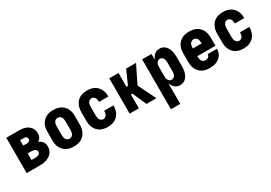

<svg xmlns="http://www.w3.org/2000/svg" viewBox="21 -1381 3457 2448"><g transform="rotate(-30 1750.0 -156.5)"><path d="M56 0V-520H245Q268 -520 290.5 -517Q313 -514 334.5 -506.5Q356 -499 375 -486Q394 -473 407.5 -454.5Q421 -436 427 -414Q433 -392 433 -369Q433 -355 430.5 -340.5Q428 -326 421.5 -313.5Q415 -301 405 -290.5Q395 -280 383 -272Q400 -265 415 -254Q430 -243 440.5 -228Q451 -213 455.5 -195Q460 -177 460 -159Q460 -134 452 -109.5Q444 -85 428 -66Q412 -47 390 -34Q368 -21 344 -13Q320 -5 295 -2.5Q270 0 245 0ZM193 -325H245Q254 -325 263.5 -327Q273 -329 280.5 -334.5Q288 -340 292 -348.5Q296 -357 296 -367Q296 -376 292 -384.5Q288 -393 280 -398Q272 -403 263 -404.5Q254 -406 245 -406H193ZM193 -114H245Q258 -114 270.5 -115.5Q283 -117 295 -122.5Q307 -128 315 -138.5Q323 -149 323 -161Q323 -174 315 -185Q307 -196 295.5 -201.5Q284 -207 271 -209Q258 -211 245 -211H193Z M750 8Q722 8 695 3Q668 -2 643.5 -15Q619 -28 600 -48Q581 -68 569 -93Q557 -118 552.5 -145Q548 -172 548 -200V-320Q548 -348 552.5 -375Q557 -402 569 -427Q581 -452 600 -472Q619 -492 643.5 -505Q668 -518 695 -523Q722 -528 750 -528Q778 -528 805 -523Q832 -518 856.5 -505Q881 -492 900 -472Q919 -452 931 -427Q943 -402 947.5 -375Q952 -348 952 -320V-200Q952 -172 947.5 -145Q943 -118 931 -93Q919 -68 900 -48Q881 -28 856.5 -15Q832 -2 805 3Q778 8 750 8ZM750 -106Q766 -106 780.5 -114.5Q795 -123 802.5 -137.5Q810 -152 812.5 -168Q815 -184 815 -200V-320Q815 -336 812.5 -352Q810 -368 802.5 -382.5Q795 -397 780.5 -405.5Q766 -414 750 -414Q734 -414 719.5 -405.5Q705 -397 697.5 -382.5Q690 -368 687.5 -352Q685 -336 685 -320V-200Q685 -184 687.5 -168Q690 -152 697.5 -137.5Q705 -123 719.5 -114.5Q734 -106 750 -106Z M1247 8Q1220 8 1193 3Q1166 -2 1141.5 -15Q1117 -28 1098.5 -48.5Q1080 -69 1068.5 -93.5Q1057 -118 1052.5 -145.5Q1048 -173 1048 -200V-320Q1048 -347 1052.5 -374.5Q1057 -402 1068.5 -426.5Q1080 -451 1098.5 -471.5Q1117 -492 1141.5 -505Q1166 -518 1193 -523Q1220 -528 1247 -528Q1273 -528 1299 -523.5Q1325 -519 1348.5 -507Q1372 -495 1391 -476.5Q1410 -458 1422 -435Q1434 -412 1440 -386Q1446 -360 1446 -334V-325H1309V-329Q1309 -344 1306 -358.5Q1303 -373 1295.5 -386Q1288 -399 1275 -406.5Q1262 -414 1247 -414Q1231 -414 1217.5 -405Q1204 -396 1197 -382Q1190 -368 1187.5 -352Q1185 -336 1185 -320V-200Q1185 -184 1187.5 -168Q1190 -152 1197 -138Q1204 -124 1217.5 -115Q1231 -106 1247 -106Q1262 -106 1275 -113.5Q1288 -121 1295.5 -134Q1303 -147 1306 -161.5Q1309 -176 1309 -191V-195H1446V-186Q1446 -160 1440 -134Q1434 -108 1422 -85Q1410 -62 1391 -43.5Q1372 -25 1348.5 -13Q1325 -1 1299 3.5Q1273 8 1247 8Z M1820 0 1730 -203H1708V0H1572V-520H1708V-317H1730L1820 -520H1966L1838 -260L1966 0Z M2056 215V-520H2193V-432Q2200 -452 2211 -470Q2222 -488 2237.5 -501.5Q2253 -515 2273.5 -521.5Q2294 -528 2314 -528Q2338 -528 2360 -519.5Q2382 -511 2398.5 -494.5Q2415 -478 2425.5 -456.5Q2436 -435 2442 -412.5Q2448 -390 2450 -366.5Q2452 -343 2452 -320V-200Q2452 -177 2450 -153.5Q2448 -130 2442 -107.5Q2436 -85 2425.5 -63.5Q2415 -42 2398.5 -25.5Q2382 -9 2360 -0.5Q2338 8 2314 8Q2294 8 2273.5 1.5Q2253 -5 2237.5 -18.5Q2222 -32 2211 -50Q2200 -68 2193 -88V215ZM2254 -106Q2270 -106 2283.5 -115Q2297 -124 2304 -138.5Q2311 -153 2313 -168.5Q2315 -184 2315 -200V-320Q2315 -336 2313 -351.5Q2311 -367 2304 -381.5Q2297 -396 2283.5 -405Q2270 -414 2254 -414Q2238 -414 2224.5 -405Q2211 -396 2204 -381.5Q2197 -367 2195 -351.5Q2193 -336 2193 -320V-200Q2193 -184 2195 -168.5Q2197 -153 2204 -138.5Q2211 -124 2224.5 -115Q2238 -106 2254 -106Z M2749 8Q2722 8 2694.5 3Q2667 -2 2643 -15Q2619 -28 2600 -48Q2581 -68 2569 -93Q2557 -118 2552.5 -145.5Q2548 -173 2548 -200V-320Q2548 -348 2552.5 -375Q2557 -402 2569 -427Q2581 -452 2600 -472Q2619 -492 2643.5 -505Q2668 -518 2695 -523Q2722 -528 2750 -528Q2778 -528 2805 -523Q2832 -518 2856.5 -505Q2881 -492 2900 -472Q2919 -452 2931 -427Q2943 -402 2947.5 -375Q2952 -348 2952 -320V-203H2685V-200Q2685 -184 2687.5 -168Q2690 -152 2697.5 -137.5Q2705 -123 2719 -114.5Q2733 -106 2749 -106Q2761 -106 2773 -109Q2785 -112 2794 -119Q2803 -126 2808 -137Q2813 -148 2813 -160H2950V-159Q2950 -135 2943 -111Q2936 -87 2922 -67Q2908 -47 2888.5 -32Q2869 -17 2846 -8Q2823 1 2798.5 4.5Q2774 8 2749 8ZM2685 -317H2815V-320Q2815 -336 2812.5 -352Q2810 -368 2802.5 -382.5Q2795 -397 2780.5 -405.5Q2766 -414 2750 -414Q2734 -414 2719.5 -405.5Q2705 -397 2697.5 -382.5Q2690 -368 2687.5 -352Q2685 -336 2685 -320Z M3247 8Q3220 8 3193 3Q3166 -2 3141.5 -15Q3117 -28 3098.5 -48.5Q3080 -69 3068.5 -93.5Q3057 -118 3052.5 -145.5Q3048 -173 3048 -200V-320Q3048 -347 3052.5 -374.5Q3057 -402 3068.5 -426.5Q3080 -451 3098.5 -471.5Q3117 -492 3141.5 -505Q3166 -518 3193 -523Q3220 -528 3247 -528Q3273 -528 3299 -523.5Q3325 -519 3348.5 -507Q3372 -495 3391 -476.5Q3410 -458 3422 -435Q3434 -412 3440 -386Q3446 -360 3446 -334V-325H3309V-329Q3309 -344 3306 -358.5Q3303 -373 3295.5 -386Q3288 -399 3275 -406.5Q3262 -414 3247 -414Q3231 -414 3217.5 -405Q3204 -396 3197 -382Q3190 -368 3187.5 -352Q3185 -336 3185 -320V-200Q3185 -184 3187.5 -168Q3190 -152 3197 -138Q3204 -124 3217.5 -115Q3231 -106 3247 -106Q3262 -106 3275 -113.5Q3288 -121 3295.5 -134Q3303 -147 3306 -161.5Q3309 -176 3309 -191V-195H3446V-186Q3446 -160 3440 -134Q3434 -108 3422 -85Q3410 -62 3391 -43.5Q3372 -25 3348.5 -13Q3325 -1 3299 3.5Q3273 8 3247 8Z"/></g></svg>

Font: Iosevka Heavy
Style: Regular
Weight: 900
Monospace: yes
Designer: Belleve Invis
Foundry: Belleve Invis
Version: Version 32.5.0; ttfautohint (v1.8.4)